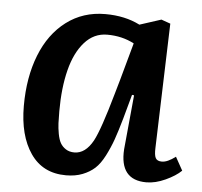

<svg xmlns="http://www.w3.org/2000/svg" viewBox="-44 -571 665 631"><g transform="rotate(5 288.5 -255.5)"><path d="M481 -101.1Q480 -77.6 485.1 -67.9Q490.2 -58.1 505.9 -58.1Q524.4 -58.1 550.8 -78.1L575.2 -34.2Q556.6 -16.1 523.7 -1Q490.7 14.2 460.9 14.2Q372.1 14.2 378.9 -87.9L396 -267.1L389.2 -268.1L367.2 -188Q355 -145 345.2 -117.4Q335.4 -89.8 321.3 -62.3Q307.1 -34.7 290.5 -19.5Q273.9 -4.4 250.2 4.9Q226.6 14.2 195.8 14.2Q119.1 14.2 78.6 -44.7Q38.1 -103.5 38.1 -201.2Q38.1 -295.4 66.9 -368.7Q95.7 -441.9 150.6 -483.4Q205.6 -524.9 278.8 -524.9Q344.2 -524.9 393.1 -500L463.9 -522.9L494.1 -512.2ZM216.8 -63Q252.9 -63 277.8 -107.9Q298.3 -146 332.5 -267.1Q335.4 -277.3 346.2 -314.9L379.9 -437Q340.3 -458 291 -458Q247.1 -458 216.3 -423.3Q185.5 -388.7 170.7 -329.8Q155.8 -271 155.8 -193.8Q155.8 -169.9 156.5 -154.1Q157.2 -138.2 160.6 -119.4Q164.1 -100.6 170.4 -89.4Q176.8 -78.1 188.5 -70.6Q200.2 -63 216.8 -63Z"/></g></svg>

Font: Literata Book SemiBold
Style: Italic
Weight: 600
Italic angle: -3°
Designer: Latin by Veronika Burian and Jose Scaglione. Greek by Irene Vlachou. Cyrillic by Vera Evstafieva
Foundry: TypeTogether
Version: Version 1.003;PS 001.003;hotconv 1.0.88;makeotf.lib2.5.64775